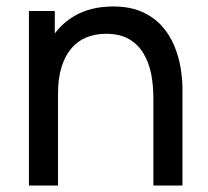

<svg xmlns="http://www.w3.org/2000/svg" viewBox="-20 -574 644 594"><path d="M454.5 0V-270.5Q454.5 -309 447.8 -344.5Q441 -380 424.2 -408.2Q407.5 -436.5 379.2 -453Q351 -469.5 308 -469.5Q274.5 -469.5 247.2 -458.2Q220 -447 200.5 -424Q181 -401 170.2 -366.2Q159.5 -331.5 159.5 -284.5L101 -302.5Q101 -381 129.2 -437.2Q157.5 -493.5 208.8 -523.8Q260 -554 329.5 -554Q382 -554 419 -537.5Q456 -521 480.5 -493.8Q505 -466.5 519 -432.8Q533 -399 538.8 -364.2Q544.5 -329.5 544.5 -298.5V0ZM69.5 0V-540H149.5V-395.5H159.5V0Z"/></svg>

Font: Manrope ExtraLight Medium
Style: Regular
Weight: 500
Version: Version 4.504